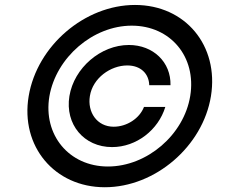

<svg xmlns="http://www.w3.org/2000/svg" viewBox="-20 -759 955 790"><path d="M265.6 -363.6C246.8 -247.5 325.3 -153.8 441.1 -153.8C541.5 -153.8 631.4 -224.4 660.2 -318.9H572.4C554.3 -271.7 501.8 -237.6 447.8 -237.6C378.6 -237.6 339.1 -298.3 349.8 -363.6C361.5 -437.9 435 -489.7 503.6 -489.7C558.6 -489.7 592.7 -456.3 594.1 -408.4H681.5C683.9 -502.8 610.8 -573.9 510.3 -573.9C394.5 -573.9 284.8 -479.8 265.6 -363.6ZM98 -363.6C63.2 -157 204.5 11.4 411.2 11.4C618.6 11.4 814.6 -157 848 -363.6C881.4 -571 742.9 -738.6 535.5 -738.6C328.8 -738.6 132.8 -571 98 -363.6ZM183.2 -362.6C210.9 -522.7 362.6 -653.4 522 -653.4C681.8 -653.4 788.7 -524.9 762.8 -364.7C737.2 -204.5 584.9 -73.9 424 -73.9C264.2 -73.9 156.6 -203.8 183.2 -362.6Z"/></svg>

Font: Margiela Sans Text
Style: Italic
Weight: 400
Italic angle: -9.39999°
Designer: Stefan Endress, Andreas Faust
Version: Version 1.100;FEAKit 1.0